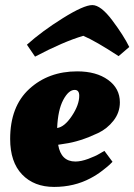

<svg xmlns="http://www.w3.org/2000/svg" viewBox="-20 -724 529 756"><path d="M20 -177Q20 -305 95.5 -374Q171 -443 284 -443Q359 -443 405.5 -409.5Q452 -376 452 -321Q452 -281 427 -249Q402 -217 366 -200Q294 -166 234 -158L209 -154Q220 -88 277 -88Q299 -88 327.5 -98.5Q356 -109 374 -120L391 -130L423 -87Q423 -87 412 -76Q406 -70 383.5 -52.5Q361 -35 336 -22Q272 12 193 12Q114 12 67 -37Q20 -86 20 -177ZM292 -347Q292 -370 274 -370Q250 -370 229 -330.5Q208 -291 205 -220Q234 -224 263 -267.5Q292 -311 292 -347ZM489 -539 447 -503Q357 -562 308 -583Q230 -560 118 -501L86 -548Q145 -601 227.5 -652.5Q310 -704 343.5 -704Q377 -704 422 -644Q467 -584 489 -539Z"/></svg>

Font: Oleo Script Swash Caps
Style: Bold
Weight: 700
Designer: Soytutype
Foundry: Soytutype
Version: Version 1.002